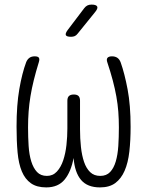

<svg xmlns="http://www.w3.org/2000/svg" viewBox="-20 -805 640 835"><path d="M467 -560Q481 -560 490.5 -553.5Q500 -547 505 -533Q522 -485 535 -416Q548 -347 548 -254Q548 -194 542.5 -145.5Q537 -97 522 -62.5Q507 -28 481.5 -9Q456 10 415 10Q360 10 332.5 -22.5Q305 -55 300 -118Q289 -58 261 -24Q233 10 181 10Q140 10 114.5 -8Q89 -26 75 -59.5Q61 -93 56.5 -142Q52 -191 52 -254Q52 -348 64 -417.5Q76 -487 94 -535Q99 -547 108 -553.5Q117 -560 131 -560Q145 -560 149 -554Q153 -548 149 -535Q136 -493 127 -456.5Q118 -420 112.5 -386.5Q107 -353 104.5 -320Q102 -287 102 -251Q102 -208 104.5 -170Q107 -132 116 -103Q125 -74 141 -57Q157 -40 184 -40Q210 -40 227.5 -59Q245 -78 255 -108Q265 -138 269 -174.5Q273 -211 273 -246V-367Q273 -381 280 -387.5Q287 -394 301 -394Q315 -394 321.5 -387.5Q328 -381 328 -367V-243Q328 -203 332 -166Q336 -129 345.5 -101Q355 -73 372 -56.5Q389 -40 416 -40Q443 -40 459 -57Q475 -74 483.5 -103Q492 -132 494.5 -170Q497 -208 497 -251Q497 -287 494.5 -319.5Q492 -352 486 -385.5Q480 -419 470.5 -455Q461 -491 447 -533Q442 -547 447.5 -553.5Q453 -560 467 -560ZM318 -659Q312 -651 305 -648Q298 -645 289 -645Q270 -645 266.5 -652Q263 -659 274 -674L346 -769Q352 -777 359.5 -781Q367 -785 378 -785Q398 -785 402.5 -777Q407 -769 394 -753Z"/></svg>

Font: Maple Mono Thin
Style: Regular
Weight: 250
Monospace: yes
Designer: subframe7536
Version: Version 7.000